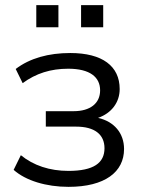

<svg xmlns="http://www.w3.org/2000/svg" viewBox="-20 -717 548 746"><path d="M246 9C388 9 462 -49 462 -138C462 -200 423 -245 361 -259C413 -277 445 -319 445 -371C445 -460 378 -511 253 -511C169 -511 96 -491 41 -449L68 -394C120 -432 177 -450 245 -450C330 -450 369 -417 369 -366C369 -315 330 -285 266 -285H158V-225H276C347 -225 386 -195 386 -141C386 -84 344 -53 246 -53C173 -53 110 -74 61 -114L33 -57C80 -15 160 9 246 9ZM295 -611H381V-697H295ZM121 -611H207V-697H121Z"/></svg>

Font: Poppy and Pepper
Style: Regular
Weight: 400
Designer: Thy Ha
Foundry: Thy Ha
Version: Version 0.001;Glyphs 3.2 (3227)